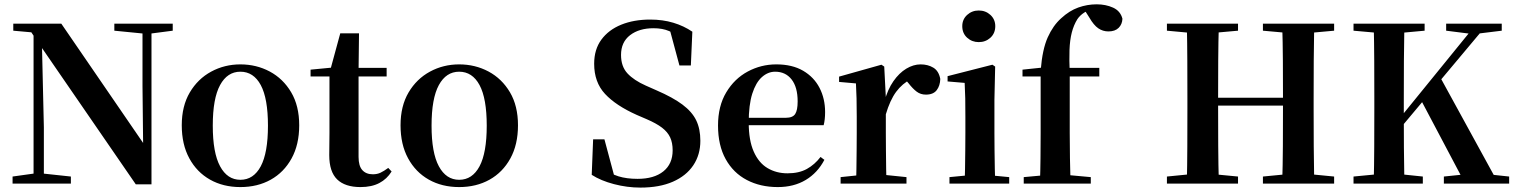

<svg xmlns="http://www.w3.org/2000/svg" viewBox="-20 -850 7009 889"><path d="M38.2 0V-32.6L143.5 -47.3H171.3L308.2 -32.6V0ZM135.4 0V-713.4H172.6L183.1 -260.5V0ZM509.4 -707.9V-740.5H779.8V-707.9L674.8 -694.2H648.1ZM608.8 3.6 161.7 -646.1 159 -649.2 125.1 -700.4 41.5 -707.9V-740.5H263.8L662.2 -159.6L643 -152.8L639.8 -449.6V-740.5H681.4V3.6Z M1093 16.2Q1013.7 16.2 952.5 -18.3Q891.3 -52.8 856.5 -117Q821.6 -181.2 821.6 -269.8Q821.6 -359.1 858.8 -422Q896 -484.9 957.9 -518.4Q1019.8 -551.9 1093 -551.9Q1167.1 -551.9 1229.1 -518.8Q1291 -485.6 1328.2 -422.7Q1365.4 -359.8 1365.4 -269.8Q1365.4 -180.5 1330 -116.3Q1294.6 -52 1233.4 -17.9Q1172.2 16.2 1093 16.2ZM1093 -17.5Q1154 -17.5 1187.4 -80.1Q1220.7 -142.6 1220.7 -268.1Q1220.7 -394.2 1187.4 -456.1Q1154 -518 1093 -518Q1032.7 -518 999 -456.1Q965.2 -394.2 965.2 -268.1Q965.2 -142.6 999 -80.1Q1032.7 -17.5 1093 -17.5Z M1573.4 -496.1V-535.7H1770.2V-496.1ZM1649.1 16.2Q1577.7 16.2 1541.1 -19.3Q1504.5 -54.8 1504.5 -131.7Q1504.5 -159.8 1505 -182.4Q1505.5 -205 1505.5 -234.7V-496.1H1418V-527.5L1527.7 -538L1509.1 -525.2L1555.5 -695.8H1642.3L1640.2 -519.3V-508.7V-123.8Q1640.2 -81.6 1657.7 -62.3Q1675.2 -43 1706.3 -43Q1726.4 -43 1742 -50.4Q1757.7 -57.9 1777.7 -72.5L1793.2 -56Q1771.7 -21.1 1736.3 -2.5Q1700.9 16.2 1649.1 16.2Z M2106 16.2Q2026.7 16.2 1965.5 -18.3Q1904.3 -52.8 1869.5 -117Q1834.6 -181.2 1834.6 -269.8Q1834.6 -359.1 1871.8 -422Q1909 -484.9 1970.9 -518.4Q2032.8 -551.9 2106 -551.9Q2180.1 -551.9 2242.1 -518.8Q2304 -485.6 2341.2 -422.7Q2378.4 -359.8 2378.4 -269.8Q2378.4 -180.5 2343 -116.3Q2307.6 -52 2246.4 -17.9Q2185.2 16.2 2106 16.2ZM2106 -17.5Q2167 -17.5 2200.4 -80.1Q2233.7 -142.6 2233.7 -268.1Q2233.7 -394.2 2200.4 -456.1Q2167 -518 2106 -518Q2045.7 -518 2012 -456.1Q1978.2 -394.2 1978.2 -268.1Q1978.2 -142.6 2012 -80.1Q2045.7 -17.5 2106 -17.5Z M2945.2 18.6Q2884 18.6 2822.9 2.6Q2761.8 -13.4 2719.8 -40.5L2726.3 -205H2778.6L2829.3 -15.7L2767.7 -42.2L2756.7 -79.5Q2806.1 -45 2843.9 -33.5Q2881.7 -21.9 2932 -21.9Q3008.5 -21.9 3051.5 -56.5Q3094.5 -91.1 3094.5 -153.9Q3094.5 -188.8 3083 -213.7Q3071.6 -238.6 3045.4 -258.7Q3019.2 -278.8 2974.1 -298.2L2927.9 -318.1Q2831.7 -361.1 2781.4 -415.2Q2731.1 -469.3 2731.1 -554.7Q2731.1 -621.1 2764.5 -666.5Q2797.9 -711.9 2856.4 -735.7Q2914.9 -759.4 2990.3 -759.4Q3048.7 -759.4 3097.6 -744.7Q3146.5 -730 3185.7 -703.2L3178.8 -546.8H3125.9L3077.4 -727.2L3143.4 -699.2L3151 -659.2Q3108.8 -692.9 3078.3 -706.1Q3047.7 -719.3 3005.9 -719.3Q2939.3 -719.3 2897.4 -687.2Q2855.5 -655 2855.5 -595.7Q2855.5 -542.1 2885.4 -510Q2915.3 -478 2970.1 -453.7L3020 -431.6Q3095.3 -399.1 3139.7 -365.9Q3184.2 -332.7 3203.5 -293Q3222.8 -253.2 3222.8 -198.1Q3222.8 -133.4 3190 -84.5Q3157.2 -35.6 3095.2 -8.5Q3033.3 18.6 2945.2 18.6Z M3581.2 16.2Q3500.8 16.2 3438.2 -16.5Q3375.6 -49.1 3340.1 -113Q3304.6 -176.9 3304.6 -268.8Q3304.6 -358.8 3342.6 -422.2Q3380.5 -485.7 3442.2 -518.8Q3503.9 -551.9 3574.4 -551.9Q3648.1 -551.9 3698.5 -522.5Q3748.8 -493.1 3774.6 -443.2Q3800.4 -393.3 3800.4 -330.9Q3800.4 -296.1 3793.7 -270.2H3363.1V-304.6H3618.4Q3650.5 -304.6 3661.9 -322.2Q3673.3 -339.8 3673.3 -380.4Q3673.3 -446.3 3645.2 -482.2Q3617.1 -518 3569.1 -518Q3535.7 -518 3507.6 -492.9Q3479.6 -467.8 3463.1 -416Q3446.7 -364.1 3446.7 -282.7Q3446.7 -200.5 3469.9 -148.2Q3493 -95.8 3533.8 -71.7Q3574.5 -47.5 3626.4 -47.5Q3679.4 -47.5 3715.9 -67.7Q3752.3 -87.9 3779.2 -123.2L3797.1 -109.9Q3765.6 -49.8 3710.7 -16.8Q3655.7 16.2 3581.2 16.2Z M3872.2 0V-29.9L3980.3 -41.2H4066.8L4177.2 -29.9V0ZM3943.2 0Q3944.9 -25.5 3945.4 -67.4Q3945.9 -109.4 3946.4 -154.8Q3946.9 -200.3 3946.9 -234.8V-310.2Q3946.9 -360.7 3946 -394.1Q3945.2 -427.5 3943.2 -463.8L3865.1 -470.7V-495.2L4061.2 -550.4L4074.2 -541.7L4081.6 -398.7V-397.7V-234.8Q4081.6 -200.3 4082.1 -154.8Q4082.6 -109.4 4083.1 -67.4Q4083.6 -25.5 4084.6 0ZM4081.4 -320.2 4048.3 -380.9H4075.4Q4090 -435.6 4116.6 -473.9Q4143.3 -512.2 4176.4 -532.1Q4209.5 -551.9 4242.6 -551.9Q4276.2 -551.9 4301.4 -536.8Q4326.7 -521.7 4333.7 -484.5Q4332.9 -453.2 4317.2 -432.6Q4301.4 -411.9 4267.2 -411.9Q4242.5 -411.9 4224.2 -425.8Q4206 -439.6 4186.8 -464.4L4163.8 -490.9L4200.4 -485.1Q4157.5 -463.1 4129.2 -424.7Q4100.9 -386.2 4081.4 -320.2Z M4376.2 0V-29.9L4482.8 -40.2H4544.8L4652.8 -29.9V0ZM4446.6 0Q4447.6 -25.5 4448.3 -67.4Q4448.9 -109.4 4449.4 -154.8Q4449.9 -200.3 4449.9 -234.8V-308Q4449.9 -358.3 4449.3 -394.3Q4448.6 -430.4 4446.6 -466.2L4367.5 -472.9V-497.4L4575.1 -550.4L4587.8 -541.7L4584.4 -387.9V-234.8Q4584.4 -200.3 4584.9 -154.8Q4585.4 -109.4 4586.2 -67.4Q4587.1 -25.5 4588.1 0ZM4511.8 -655Q4480.6 -655 4458 -675.4Q4435.5 -695.9 4435.5 -728.8Q4435.5 -760.3 4458 -780.9Q4480.6 -801.4 4511.8 -801.4Q4543.5 -801.4 4565.9 -780.9Q4588.3 -760.3 4588.3 -728.8Q4588.3 -695.9 4565.9 -675.4Q4543.5 -655 4511.8 -655Z M4720.1 0V-29.9L4833.4 -40.2H4917.5L5030.6 -29.9V0ZM4795.1 0Q4797.1 -58.2 4797.7 -117.4Q4798.4 -176.6 4798.4 -234.8V-496.1H4714.4V-527.5L4845.5 -541.2L4798.1 -516.1L4798.8 -526.6Q4806.5 -621.9 4831.2 -677Q4856 -732.1 4893.3 -765.3Q4931.1 -800.3 4972.7 -815.2Q5014.3 -830 5057.8 -830Q5099.8 -830 5133.9 -814.6Q5167.9 -799.1 5177.1 -763.3Q5176.1 -737.6 5159.5 -721Q5142.9 -704.5 5112.2 -704.5Q5086.4 -704.5 5065.3 -718.9Q5044.2 -733.4 5023.9 -768.6L4998.9 -808V-817H5045.9V-808.7Q5021 -805.2 5000.6 -792Q4980.1 -778.7 4968.3 -761Q4951.5 -734 4942.6 -699.4Q4933.7 -664.8 4932 -618.6Q4930.4 -572.4 4933.1 -511.3V-234.8Q4933.1 -176.6 4934.1 -117.4Q4935.1 -58.2 4936.8 0ZM4866.6 -496.1V-535.7H5070V-496.1Z M5383.1 0V-32.6L5531.8 -47.3H5559.3L5712.3 -32.6V0ZM5475.2 0Q5477.2 -85.2 5477.5 -171.8Q5477.9 -258.5 5477.9 -346.1V-393.6Q5477.9 -481.3 5477.5 -567.7Q5477.2 -654.1 5475.2 -740.5H5623.6Q5621.1 -655.6 5620.6 -568.4Q5620.1 -481.3 5620.1 -393.6V-365.8Q5620.1 -265.3 5620.6 -176Q5621.1 -86.6 5623.6 0ZM5549.1 -361V-397.4H5991.7V-361ZM5827.6 0V-32.6L5979.5 -47.3H6006.6L6157.3 -32.6V0ZM5916.8 0Q5919.5 -85.2 5920 -174.1Q5920.5 -263.1 5920.5 -365.8V-393.6Q5920.5 -481.3 5920 -567.7Q5919.5 -654.1 5916.8 -740.5H6065.1Q6063.4 -655.6 6062.9 -568.4Q6062.4 -481.3 6062.4 -393.6V-346.1Q6062.4 -259.9 6062.9 -173.3Q6063.4 -86.6 6065.1 0ZM5383.1 -707.9V-740.5H5712.3V-707.9L5559.3 -694.2H5531.8ZM5827.6 -707.9V-740.5H6157.3V-707.9L6006.6 -694.2H5979.5Z M6340.6 0Q6342.6 -85.2 6343 -171.8Q6343.4 -258.5 6343.4 -346.1V-393.6Q6343.4 -481.3 6343 -567.7Q6342.6 -654.1 6340.6 -740.5H6482.6Q6480.9 -655.6 6480.4 -568.4Q6479.9 -481.3 6479.9 -393.6V-314.3Q6479.9 -246.9 6480.4 -166.8Q6480.9 -86.6 6482.6 0ZM6247.1 0V-32.6L6400.2 -47.3H6427.2L6568 -32.6V0ZM6247.1 -707.9V-740.5H6576.3V-707.9L6427.2 -694.2H6400.2ZM6665.4 0V-32.6L6807.9 -47.3H6830.5L6967.7 -32.6V0ZM6676 -707.9V-740.5H6933.4V-707.9L6821.9 -694.2L6794.4 -692.9ZM6408.2 -190.2 6405.7 -255.1H6423.6L6446.9 -285.3L6817 -740.5H6869.3ZM6763.9 0 6557.8 -389.9 6647.2 -494.7 6918.2 0Z"/></svg>

Font: Noto Serif HK
Style: Regular
Weight: 200
Designer: Ryoko NISHIZUKA 西塚涼子 (kana & ideographs); Frank Grießhammer (Latin, Greek & Cyrillic); Wenlong ZHANG 张文龙 (bopomofo); San
Foundry: Adobe
Version: Version 2.001;hotconv 1.1.0;makeotfexe 2.6.0